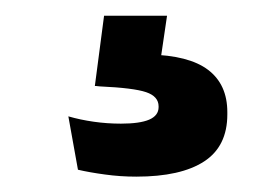

<svg xmlns="http://www.w3.org/2000/svg" viewBox="-20 -34 346 250"><path d="M115.5 -13.5H197.5L185.5 68L135 38Q144.5 37 154.2 36.8Q164 36.5 173.5 37Q226 38 251 57Q276 76 276 112V115Q276 156.5 245.8 176.2Q215.5 196 157.5 196Q136.5 196 116.5 193.2Q96.5 190.5 81.5 187L69 117.5Q84.5 122 102 124.5Q119.5 127 137.5 127Q162 127 174.2 121.8Q186.5 116.5 186.5 105.5V104.5Q186.5 91.5 170.2 86Q154 80.5 110 78.5Q106.5 78 105.2 78Q104 78 103.5 78Z"/></svg>

Font: Anek Devanagari SemiBold
Style: Regular
Weight: 600
Designer: Kailash Malviya (Devanagari) & Yesha Goshar (Latin)
Foundry: Ek Type
Version: Version 1.003